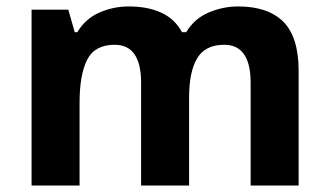

<svg xmlns="http://www.w3.org/2000/svg" viewBox="-20 -576 1022 596"><path d="M719 -556Q812 -556 859.5 -508.5Q907 -461 907 -356V0H758V-319Q758 -437 676 -437Q617 -437 592 -395Q567 -353 567 -274V0H418V-319Q418 -437 336 -437Q274 -437 250.5 -390.5Q227 -344 227 -257V0H78V-546H192L212 -476H220Q245 -518 288.5 -537Q332 -556 379 -556Q439 -556 481 -536.5Q523 -517 545 -476H558Q583 -518 627.5 -537Q672 -556 719 -556Z"/></svg>

Font: Noto Sans Duployan
Style: Bold
Weight: 700
Designer: David Corbett
Foundry: David Corbett
Version: Version 3.001